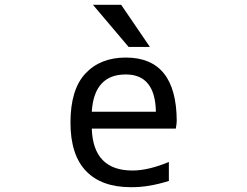

<svg xmlns="http://www.w3.org/2000/svg" viewBox="-20 -778 1040 810"><path d="M367.2 -306.6H637.7Q634.8 -463.9 510.7 -463.9Q377 -463.9 367.2 -306.6ZM372.1 -757.8H491.2L612.3 -580.1H522.5ZM692.4 -14.6Q605.5 12.7 532.2 11.7Q408.2 11.7 342.8 -56.6Q277.3 -125 277.3 -260.7Q277.3 -400.4 340.3 -467.8Q403.3 -535.2 510.7 -535.2Q724.6 -535.2 725.6 -267.6Q725.6 -257.8 721.7 -235.4H367.2Q373 -58.6 539.1 -58.6Q605.5 -58.6 692.4 -94.7Z"/></svg>

Font: Gen Shin Gothic Monospace Regular
Style: Regular
Weight: 400
Designer: [Source Han Sans]
Ryoko NISHIZUKA  (kana & ideographs); Paul D. Hunt (Latin, Greek & Cyrillic); Wenlong ZHANG  (bopomofo
Version: Version 1.002.20150607